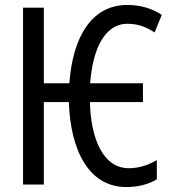

<svg xmlns="http://www.w3.org/2000/svg" viewBox="-20 -745 697 775"><path d="M490 10C538 10 579 -1 613 -21V-99C578 -78 540 -66 500 -66C393 -66 346 -192 343 -333H557V-409H344C353 -536 397 -649 495 -649C535 -649 569 -637 604 -614L633 -685C592 -712 545 -725 494 -725C347 -725 273 -591 260 -409H157V-714H73V0H157V-333H258C264 -144 335 10 490 10Z"/></svg>

Font: Noto Sans UI Condensed
Style: Regular
Weight: 400
Width: 3
Designer: Monotype Design Team
Foundry: Monotype Imaging Inc.
Version: Version 1.901